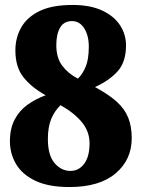

<svg xmlns="http://www.w3.org/2000/svg" viewBox="-20 -744 571 774"><path d="M260 10Q175 10 122 -15.5Q69 -41 44.5 -83Q20 -125 20 -174Q20 -226 39 -262Q58 -298 90.5 -321.5Q123 -345 164 -360Q108 -391 75 -432Q42 -473 42 -541Q42 -591 65 -632.5Q88 -674 138.5 -699Q189 -724 273 -724Q344 -724 392 -701.5Q440 -679 464 -642Q488 -605 488 -561Q488 -495 455 -457.5Q422 -420 363 -393Q417 -364 449.5 -335Q482 -306 496.5 -270.5Q511 -235 511 -187Q511 -100 446 -45Q381 10 260 10ZM294 -427Q312 -444 325 -474Q338 -504 338 -556Q338 -601 319.5 -630Q301 -659 270 -659Q238 -659 222.5 -633Q207 -607 207 -562Q207 -511 231 -479Q255 -447 294 -427ZM264 -55Q298 -55 319.5 -84Q341 -113 341 -166Q341 -214 310 -251.5Q279 -289 224 -320Q200 -297 186.5 -264.5Q173 -232 173 -184Q173 -118 200 -86.5Q227 -55 264 -55Z"/></svg>

Font: Noto Serif Hebrew SemiCondensed Black
Style: Regular
Weight: 900
Width: 4
Designer: Monotype Design Team
Foundry: Monotype Imaging Inc.
Version: Version 2.004; ttfautohint (v1.8.4.7-5d5b)